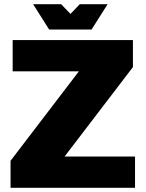

<svg xmlns="http://www.w3.org/2000/svg" viewBox="-20 -890 690 910"><path d="M286 -148H620V0H30V-128L354 -552H40V-700H610V-572ZM490 -870 414 -750H213L137 -870H270L314 -824L358 -870Z"/></svg>

Font: Fivo Sans Black
Style: Regular
Weight: 900
Designer: Alexander Slobzheninov
Foundry: Alexander Slobzheninov
Version: 1.0